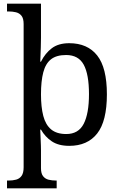

<svg xmlns="http://www.w3.org/2000/svg" viewBox="-20 -780 654 1040"><path d="M18 240V198H26Q49 198 67.5 193Q86 188 97 172.5Q108 157 108 126V-650Q108 -680 96.5 -694.5Q85 -709 66.5 -713.5Q48 -718 26 -718H18V-760H202V-576Q202 -554 201 -523Q200 -492 199 -469Q198 -446 198 -446H202Q225 -492 261 -519Q297 -546 355 -546Q454 -546 506.5 -479.5Q559 -413 559 -269Q559 -124 506.5 -57Q454 10 355 10Q297 10 260.5 -14.5Q224 -39 202 -78H198Q198 -78 198.5 -64Q199 -50 200 -30Q201 -10 201.5 8.5Q202 27 202 35V131Q202 160 213.5 174.5Q225 189 243.5 193.5Q262 198 284 198H287V240ZM339 -54Q405 -54 433.5 -109.5Q462 -165 462 -270Q462 -377 433.5 -429.5Q405 -482 338 -482Q286 -482 256.5 -459Q227 -436 214.5 -388.5Q202 -341 202 -269Q202 -200 214.5 -152Q227 -104 257 -79Q287 -54 339 -54Z"/></svg>

Font: Noto Serif Gurmukhi
Style: Regular
Weight: 400
Designer: Vaibhav Singh and the Monotype Design Team
Foundry: Monotype Imaging Inc.
Version: Version 2.003